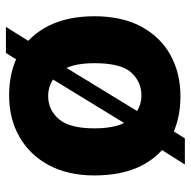

<svg xmlns="http://www.w3.org/2000/svg" viewBox="-18 -588 629 632"><g transform="rotate(-90 296.0 -272.5)"><path d="M295 7.5Q215.5 7.5 157 -25Q98.5 -57.5 66.2 -120.8Q34 -184 34 -276Q34 -363 68 -426Q102 -489 161.5 -522.8Q221 -556.5 297 -556.5Q379 -556.5 437.2 -522.8Q495.5 -489 526.8 -426Q558 -363 558 -276Q558 -184 523.5 -120.8Q489 -57.5 429.5 -25Q370 7.5 295 7.5ZM297 -121Q342.5 -121 373 -154.8Q403.5 -188.5 403.5 -276Q403.5 -357.5 371.8 -392.8Q340 -428 295.5 -428Q250 -428 219.5 -392.8Q189 -357.5 189 -276Q189 -192 221 -156.5Q253 -121 297 -121ZM70 22 142 -92 164.5 -109 382.5 -465.5 385 -483 437 -567H523L461.5 -468.5L438 -449.5L215 -84.5L213.5 -69L156 22Z"/></g></svg>

Font: Spline Sans
Style: Regular
Weight: 400
Designer: Eben Sorkin, Mirko Velimirovic
Foundry: Sorkin Type
Version: Version 1.001